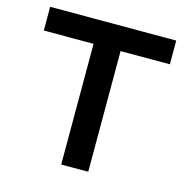

<svg xmlns="http://www.w3.org/2000/svg" viewBox="-104 -799 878 899"><g transform="rotate(15 335.5 -350.0)"><path d="M271 0V-585H30V-700H641V-585H402V0Z"/></g></svg>

Font: REM Medium Medium
Style: Regular
Weight: 500
Version: Version 1.005;gftools[0.9.28]